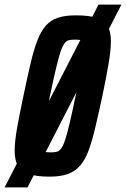

<svg xmlns="http://www.w3.org/2000/svg" viewBox="-48 -763 550 838"><path d="M-28 55 382 -743H482L72 55ZM168 8Q113 8 79 -3Q45 -14 30.5 -38.5Q16 -63 16 -105Q16 -145 26.5 -204Q37 -263 54 -343Q71 -425 85 -484.5Q99 -544 114.5 -585Q130 -626 151.5 -650.5Q173 -675 204.5 -685.5Q236 -696 283 -696Q340 -696 373.5 -685.5Q407 -675 421.5 -650.5Q436 -626 436 -583Q436 -544 426 -485Q416 -426 399 -345Q382 -266 368 -207Q354 -148 339 -107Q324 -66 302 -40.5Q280 -15 248 -3.5Q216 8 168 8ZM174 -98Q189 -98 199.5 -100.5Q210 -103 219 -115Q228 -127 236.5 -153Q245 -179 256 -225.5Q267 -272 282 -344Q302 -435 310.5 -484Q319 -533 319 -554Q319 -572 314.5 -579.5Q310 -587 301.5 -588.5Q293 -590 279 -590Q263 -590 252.5 -587.5Q242 -585 233 -573Q224 -561 215.5 -535Q207 -509 196 -462.5Q185 -416 170 -344Q158 -283 149 -241.5Q140 -200 136 -174Q132 -148 132 -133Q132 -116 136.5 -108.5Q141 -101 150.5 -99.5Q160 -98 174 -98Z"/></svg>

Font: Saira ExtraCondensed
Style: Bold Italic
Weight: 700
Width: 2
Italic angle: -12°
Designer: Hector Gatti with collaboration of the Omnibus-Type team
Foundry: Omnibus-Type
Version: Version 1.101